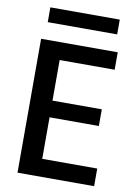

<svg xmlns="http://www.w3.org/2000/svg" viewBox="-95 -936 705 997"><g transform="rotate(10 257.5 -437.5)"><path d="M69 0ZM69 0ZM473 0H69V-706H473V-614H183V-400H443V-312H183V-93H473ZM454 -797H88V-875H454Z"/></g></svg>

Font: Ulagadi Sans Medium
Style: Regular
Weight: 500
Designer: Ninad Kale (Devanagari), Jonny Pinhorn (Latin)
Foundry: Indian Type Foundry
Version: Version 3.01;March 29, 2020;FontCreator 12.0.0.2522 64-bit; 